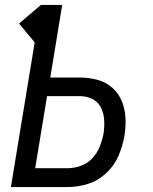

<svg xmlns="http://www.w3.org/2000/svg" viewBox="-20 -755 616 775"><path d="M24 0H253Q293 0 334 -12.5Q375 -25 408 -55.5Q441 -86 458 -125.5Q475 -165 482 -205Q488 -241 486.5 -277.5Q485 -314 472 -346Q459 -378 433 -401Q407 -424 372.5 -433Q338 -442 302 -442H183L231 -735H145L57 -660L120 -584ZM122 -76 170 -367H302Q329 -367 352.5 -355.5Q376 -344 387.5 -320.5Q399 -297 400.5 -270Q402 -243 398 -216Q393 -190 383 -164Q373 -138 353 -116.5Q333 -95 306 -85.5Q279 -76 253 -76Z"/></svg>

Font: Iosevka Sparkle
Style: Italic
Weight: 400
Italic angle: -9°
Designer: Belleve Invis
Foundry: Belleve Invis
Version: Version 4.5.0; ttfautohint (v1.8.3)